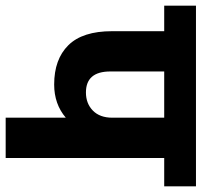

<svg xmlns="http://www.w3.org/2000/svg" viewBox="-67 -674 711 677"><g transform="rotate(90 288.5 -335.5)"><path d="M365 -376V-559H202V-369Q202 -283 276 -283Q315 -283 340 -307.5Q365 -332 365 -376ZM607 -671V-559H507V0H365V-212Q317 -171 248 -171Q159 -171 109.5 -221Q60 -271 60 -375V-559H-30V-671Z"/></g></svg>

Font: Hind Bold
Style: Regular
Weight: 700
Designer: Manushi Parikh, Satya Rajpurohit
Foundry: Indian Type Foundry
Version: Version 1.201;PS 1.0;hotconv 1.0.78;makeotf.lib2.5.61930; tt